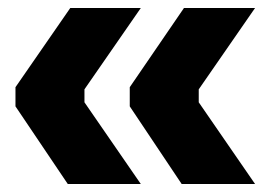

<svg xmlns="http://www.w3.org/2000/svg" viewBox="-20 -503 690 484"><path d="M335 -39.1H150.9L19 -234.9V-283.2L157.2 -482.9H335L192.9 -277.8V-245.1ZM623 -39.1H438L307.1 -234.9V-283.2L443.8 -482.9H623L481 -277.8V-245.1Z"/></svg>

Font: Sora
Style: Bold
Weight: 700
Designer: Jonathan Barnbrook, Julián Moncada
Foundry: Barnbrook Fonts
Version: Version 2.000